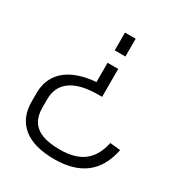

<svg xmlns="http://www.w3.org/2000/svg" viewBox="-168 -654 874 936"><g transform="rotate(30 269.0 -186.5)"><path d="M38 -69Q38 -106 49.5 -136.5Q61 -167 83 -190.5Q105 -214 137.5 -230Q170 -246 212 -254.5Q254 -263 304 -263L264 -237V-370H324V-213H304Q203 -213 150.5 -176.5Q98 -140 98 -69V-22Q98 24 117 54Q136 84 174.5 98.5Q213 113 273 113Q359 113 407 76Q455 39 471 -38L530 -32Q510 68 446 117.5Q382 167 273 167Q158 167 98 118.5Q38 70 38 -22ZM264 -440V-540H324V-440Z"/></g></svg>

Font: Pathway Extreme 8pt Thin
Style: Regular
Weight: 100
Designer: Eduardo Rodriguez Tunni
Foundry: Eduardo Rodriguez Tunni
Version: Version 1.000